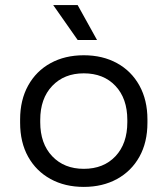

<svg xmlns="http://www.w3.org/2000/svg" viewBox="-20 -720 658 754"><path d="M309 14Q235 14 178.5 -17Q122 -48 90.5 -104.5Q59 -161 59 -238V-251Q59 -327 90.5 -384Q122 -441 178.5 -472Q235 -503 309 -503Q383 -503 439.5 -472Q496 -441 527.5 -384Q559 -327 559 -251V-238Q559 -161 527.5 -104.5Q496 -48 439.5 -17Q383 14 309 14ZM309 -57Q387 -57 433.5 -106.5Q480 -156 480 -240V-249Q480 -333 433.5 -382.5Q387 -432 309 -432Q232 -432 185 -382.5Q138 -333 138 -249V-240Q138 -156 185 -106.5Q232 -57 309 -57ZM285 -563 189 -700H285L361 -563Z"/></svg>

Font: Space Grotesk Light
Style: Regular
Weight: 400
Version: Version 2.000